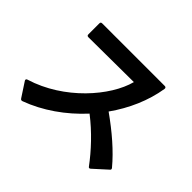

<svg xmlns="http://www.w3.org/2000/svg" viewBox="-148 -1001 1296 1296"><g transform="rotate(45 500.0 -352.5)"><path d="M166 24 173 23C313 -28 446 -121 553 -238C652 -162 739 -68 802 17C805 22 808 24 812 24C815 24 818 22 821 20L917 -67C921 -70 923 -73 923 -77C923 -80 921 -83 919 -86C846 -174 748 -258 634 -339C715 -453 772 -582 793 -714C794 -724 789 -729 780 -729H183C173 -729 169 -725 169 -715V-611C169 -602 173 -597 183 -597C325 -597 472 -600 614 -600C568 -423 363 -186 95 -104C88 -102 85 -98 85 -93C85 -91 86 -88 88 -85L154 16C157 21 161 24 166 24Z"/></g></svg>

Font: LINE Seed JP_OTF Bold
Style: Regular
Weight: 700
Designer: LINE & Fontrix & Fontworks
Version: Version 1.009